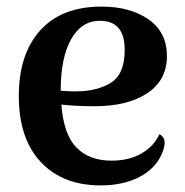

<svg xmlns="http://www.w3.org/2000/svg" viewBox="-20 -548 562 582"><path d="M479 -115Q479 -103 472 -85Q453 -38 403.5 -12Q354 14 285 14Q170 14 103.5 -57Q37 -128 37 -257Q37 -384 102 -456Q167 -528 288 -528Q375 -528 430.5 -489Q486 -450 486 -378Q486 -305 426.5 -265.5Q367 -226 267 -226Q210 -226 166 -231Q173 -140 212 -100.5Q251 -61 318 -61Q371 -61 409 -83Q447 -105 463 -141Q479 -134 479 -115ZM164 -273Q192 -271 208 -271Q274 -271 316 -297Q358 -323 358 -397Q358 -485 283 -485Q227 -485 195.5 -429Q164 -373 164 -273Z"/></svg>

Font: Arima Madurai ExtraBold
Style: Regular
Weight: 800
Designer: Joana Correia and Natanael Gama
Foundry: NDISCOVER
Version: Version 1.019